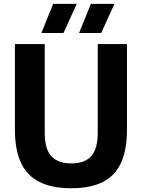

<svg xmlns="http://www.w3.org/2000/svg" viewBox="-20 -969 738 998"><path d="M350.5 9.5Q250.5 9.5 185.5 -23Q120.5 -55.5 89 -123Q57.5 -190.5 57.5 -296V-740H212.5V-279.5Q212.5 -194 247.2 -156.8Q282 -119.5 350.5 -119.5Q419.5 -119.5 453.8 -156.8Q488 -194 488 -279.5V-740H640V-296Q640 -190.5 609.2 -123Q578.5 -55.5 514.2 -23Q450 9.5 350.5 9.5ZM391 -797.5 452.5 -949H575L506 -797.5ZM195 -797.5 256.5 -949H379L310 -797.5Z"/></svg>

Font: Encode Sans SemiCondensed
Style: Bold
Weight: 700
Width: 4
Designer: Multiple Designers
Foundry: Impallari Type
Version: Version 3.002